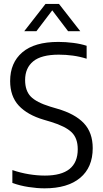

<svg xmlns="http://www.w3.org/2000/svg" viewBox="-20 -966 532 994"><path d="M211 9Q172 9 127.8 2.2Q83.5 -4.5 44 -19V-85.5Q87 -71 129.8 -64Q172.5 -57 212.5 -57Q382.5 -57 382.5 -193.5Q382.5 -250.5 350.8 -281.2Q319 -312 244 -335L207 -346Q122 -371 77.2 -419.2Q32.5 -467.5 32.5 -546.5Q32.5 -641 95.5 -695Q158.5 -749 282 -749Q320 -749 359 -744Q398 -739 428.5 -729V-662Q394 -673 357.8 -678Q321.5 -683 284.5 -683Q194 -683 152 -648.5Q110 -614 110 -551.5Q110 -496.5 139.2 -466.2Q168.5 -436 240 -414L277 -403Q368.5 -376.5 414.2 -328Q460 -279.5 460 -199Q460 -99.5 395 -45.2Q330 9 211 9ZM105.5 -804.5 215.5 -945.5H285.5L395.5 -804.5H332.5L250.5 -912.5L168.5 -804.5Z"/></svg>

Font: Encode Sans Semi Condensed
Style: Regular
Weight: 400
Width: 4
Designer: Multiple Designers
Foundry: Impallari Type
Version: Version 3.000; ttfautohint (v1.8.3) -l 8 -r 50 -G 200 -x 14 